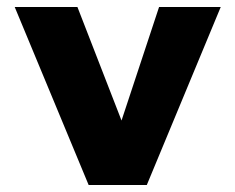

<svg xmlns="http://www.w3.org/2000/svg" viewBox="-20 -528 672 548"><path d="M233 0 22 -508H201L349 -127H308L434 -508H610L399 0Z"/></svg>

Font: Maven Pro ExtraBold
Style: Regular
Weight: 800
Designer: Joe Prince
Foundry: Joe Prince
Version: Version 2.100